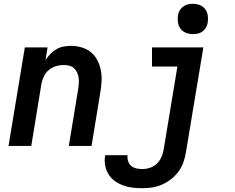

<svg xmlns="http://www.w3.org/2000/svg" viewBox="-20 -770 1240 1013"><path d="M25 0 111 -520H231L220 -453Q231 -470 245.5 -485Q260 -500 278 -510.5Q296 -521 315.5 -524.5Q335 -528 354 -528Q383 -528 410.5 -520Q438 -512 459 -495Q480 -478 493 -453.5Q506 -429 511.5 -402Q517 -375 516 -345.5Q515 -316 510 -287L463 0H343L393 -303Q395 -318 396 -333Q397 -348 394.5 -362Q392 -376 386 -389Q380 -402 369.5 -411Q359 -420 345 -423.5Q331 -427 316 -427Q295 -427 275 -421Q255 -415 238.5 -401.5Q222 -388 212.5 -369Q203 -350 199 -330L145 0ZM731 223Q705 223 679 220Q653 217 629 208Q605 199 585 184.5Q565 170 552 148.5Q539 127 534.5 101.5Q530 76 535 50Q535 50 535 49.5Q535 49 535 49H653Q653 49 653 49Q653 49 653 49Q651 65 656 80.5Q661 96 672.5 105.5Q684 115 699.5 118.5Q715 122 731 122Q751 122 772 115Q793 108 808.5 92.5Q824 77 832.5 57Q841 37 844 16L916 -419H782V-520H1053L961 33Q957 59 948 85Q939 111 922.5 134Q906 157 883.5 174.5Q861 192 835.5 203.5Q810 215 783.5 219Q757 223 731 223ZM998 -590Q978 -590 960.5 -597Q943 -604 932.5 -618Q922 -632 919 -651Q916 -670 919 -689Q921 -703 928 -715Q935 -727 946.5 -735.5Q958 -744 971 -747Q984 -750 998 -750Q1017 -750 1034.5 -743Q1052 -736 1062.5 -722Q1073 -708 1076 -689Q1079 -670 1076 -651Q1074 -637 1067 -625Q1060 -613 1049 -604.5Q1038 -596 1024.5 -593Q1011 -590 998 -590Z"/></svg>

Font: Zed Sans Extended
Style: Bold Italic
Weight: 700
Width: 7
Italic angle: -9°
Designer: Belleve Invis
Foundry: Belleve Invis
Version: Version 1.0.0; ttfautohint (v1.8.4)